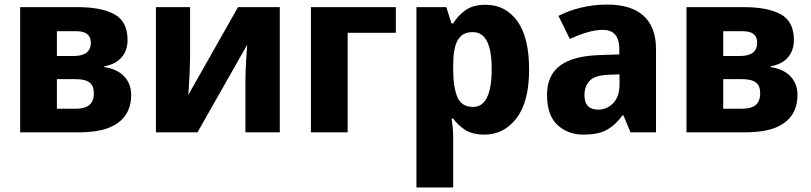

<svg xmlns="http://www.w3.org/2000/svg" viewBox="-20 -577 3537 837"><path d="M536.1 -402.8C536.1 -456.1 517.1 -493.7 479 -514.6C440.9 -535.6 387.2 -545.9 317.9 -545.9H67.9V0H317.9C376.5 0 422.9 -6.8 457 -21C524.9 -48.8 551.8 -100.6 551.8 -163.1C551.8 -228 508.8 -274.4 435.1 -284.2V-288.1C502.9 -299.8 536.1 -344.2 536.1 -402.8ZM389.2 -170.9C389.2 -121.6 360.8 -103 310.1 -103H228V-231.9H310.1C364.7 -231.9 389.2 -213.9 389.2 -170.9ZM376 -391.1C376 -352.5 351.1 -333 301.8 -333H228V-440.9H314C354.5 -440.9 376 -424.3 376 -391.1Z M659.7 -545.9V0H840.8L1057.6 -381.8C1056.2 -367.2 1054.7 -342.8 1052.7 -309.1C1050.8 -274.9 1049.8 -244.6 1049.8 -217.8V0H1199.7V-545.9H1017.6L800.8 -163.1C801.3 -169.4 802.2 -183.6 803.7 -204.6C805.2 -225.6 806.2 -248 807.1 -272C808.1 -295.9 808.6 -315.4 808.6 -330.1V-545.9Z M1335.4 -545.9V0H1495.6V-434.1H1705.6V-545.9Z M2097.7 -556.2C2060.1 -556.2 2030.8 -548.3 2008.8 -532.2C1986.8 -516.1 1968.8 -497.1 1955.6 -475.1H1947.8L1925.8 -545.9H1795.4V240.2H1955.6V20C1955.6 -6.8 1952.6 -33.2 1948.7 -60.1H1955.6C1968.3 -42 1985.4 -25.9 2006.3 -11.7C2027.3 2.4 2056.2 9.8 2092.8 9.8C2148.9 9.8 2195.3 -14.2 2231.9 -62C2268.6 -109.9 2286.6 -180.7 2286.6 -273.9C2286.6 -366.7 2269.5 -437 2235.4 -484.9C2200.7 -532.2 2154.8 -556.2 2097.7 -556.2ZM2040.5 -437C2096.7 -437 2123.5 -382.8 2123.5 -275.9C2123.5 -168.9 2097.2 -110.8 2042.5 -110.8C2009.3 -110.8 1986.3 -125 1974.1 -153.3C1961.9 -181.6 1955.6 -222.2 1955.6 -274.9V-291C1955.6 -388.2 1978 -437 2040.5 -437Z M2627.4 -557.1C2544.9 -557.1 2471.7 -537.1 2414.6 -507.8L2463.9 -407.2C2512.7 -429.2 2562 -446.8 2608.4 -446.8C2652.8 -446.8 2679.7 -421.9 2679.7 -363.8V-339.8L2591.8 -336.9C2441.9 -331.5 2364.7 -278.8 2364.7 -163.1C2364.7 -104 2379.9 -60.1 2410.2 -32.2C2440.4 -4.4 2478 9.8 2522.5 9.8C2565.9 9.8 2599.6 3.4 2624 -10.3C2648.4 -23.4 2671.9 -44.4 2693.8 -74.2H2697.8L2728.5 0H2839.8V-363.8C2839.8 -494.6 2762.2 -557.1 2627.4 -557.1ZM2680.7 -208C2680.7 -173.3 2671.4 -146.5 2653.3 -127.4C2634.8 -108.4 2612.8 -99.1 2587.4 -99.1C2551.8 -99.1 2527.8 -116.7 2527.8 -162.1C2527.8 -188 2535.6 -209 2550.8 -225.1C2565.9 -241.2 2593.3 -249.5 2632.8 -251L2680.7 -252.9Z M3440.9 -402.8C3440.9 -456.1 3421.9 -493.7 3383.8 -514.6C3345.7 -535.6 3292 -545.9 3222.7 -545.9H2972.7V0H3222.7C3281.2 0 3327.6 -6.8 3361.8 -21C3429.7 -48.8 3456.5 -100.6 3456.5 -163.1C3456.5 -228 3413.6 -274.4 3339.8 -284.2V-288.1C3407.7 -299.8 3440.9 -344.2 3440.9 -402.8ZM3293.9 -170.9C3293.9 -121.6 3265.6 -103 3214.8 -103H3132.8V-231.9H3214.8C3269.5 -231.9 3293.9 -213.9 3293.9 -170.9ZM3280.8 -391.1C3280.8 -352.5 3255.9 -333 3206.5 -333H3132.8V-440.9H3218.8C3259.3 -440.9 3280.8 -424.3 3280.8 -391.1Z"/></svg>

Font: Avrile Sans
Style: Bold
Weight: 700
Designer: Monotype Design Team, Google (font), Stefan Peev (BGR Cyrillic), Cristiano Sobral (main changes)
Foundry: The Avrile Sans Project Authors
Version: Version 3.110